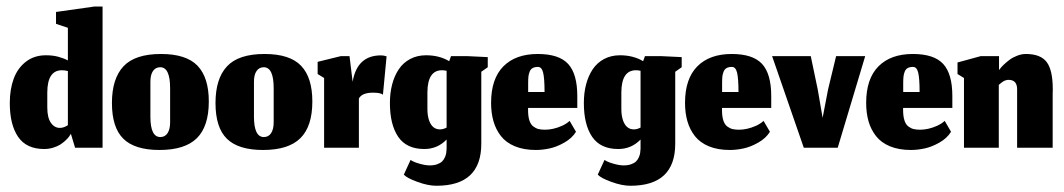

<svg xmlns="http://www.w3.org/2000/svg" viewBox="-20 -457 3293 594"><path d="M212.3 0H297.3V-436.7H271.3L153.3 -420V-383.3L190 -371V-270Q177.7 -276.7 160.7 -281.3Q143.7 -286 122 -286Q85.7 -286 60 -266Q34.3 -246 22.3 -213.2Q10.3 -180.3 10.3 -138.3Q10.3 -71.3 36 -33.7Q61.7 4 116.7 4Q131 4 144 0Q157 -4 165.7 -9.3Q174.3 -14.7 182 -21.8Q189.7 -29 193.2 -33.7Q196.7 -38.3 199.3 -43ZM165.3 -61.3Q148.3 -61.3 137.3 -77.3Q126.3 -93.3 126.3 -124.7V-171.3Q126.7 -239.3 171 -239.7Q179.7 -239.7 190 -237.3V-69.7Q184 -65.7 177.7 -63.5Q171.3 -61.3 165.3 -61.3Z M476 -33Q445.3 -33 445.3 -96V-204.3Q445.3 -225.7 453.3 -237.3Q461.3 -249 475.7 -249Q506.3 -249 506.3 -184V-78.7Q506.3 -57.3 498.5 -45.2Q490.7 -33 476 -33ZM473.3 7Q552.3 7 589.2 -29.7Q626 -66.3 626 -143Q626 -217 591.2 -253.5Q556.3 -290 478 -290Q397.7 -290 362 -251.8Q326.3 -213.7 326.3 -138.3Q326.3 -62.3 361.7 -27.7Q397 7 473.3 7Z M796.3 -33Q765.7 -33 765.7 -96V-204.3Q765.7 -225.7 773.7 -237.3Q781.7 -249 796 -249Q826.7 -249 826.7 -184V-78.7Q826.7 -57.3 818.8 -45.2Q811 -33 796.3 -33ZM793.7 7Q872.7 7 909.5 -29.7Q946.3 -66.3 946.3 -143Q946.3 -217 911.5 -253.5Q876.7 -290 798.3 -290Q718 -290 682.3 -251.8Q646.7 -213.7 646.7 -138.3Q646.7 -62.3 682 -27.7Q717.3 7 793.7 7Z M1090.3 0V-152.3Q1100 -170.3 1134 -170.3Q1157.7 -170.3 1164.7 -164L1176 -282.7Q1167 -285.7 1158.7 -285.7Q1084.7 -285.7 1071 -204L1061.3 -283.3H1034.3L962.7 -265.7V-228L982.7 -215.7V0Z M1330.3 117.7Q1469 117.7 1469 -12.3V-235L1489 -249V-280.3L1426.3 -283.3H1375.3L1369.7 -267.7Q1339.3 -286 1298 -286Q1270.7 -286 1249 -274.5Q1227.3 -263 1213.8 -242.8Q1200.3 -222.7 1193.3 -196.2Q1186.3 -169.7 1186.3 -138.3Q1186.3 -71.3 1212 -33.7Q1237.7 4 1292.7 4Q1333.3 4 1361.7 -25.3V3Q1361.3 10.3 1360.5 16.3Q1359.7 22.3 1356.3 29.8Q1353 37.3 1347.7 42.5Q1342.3 47.7 1332.5 51.2Q1322.7 54.7 1309.3 54.7Q1296 54.7 1277.3 49.3Q1258.7 44 1250.3 37.7L1229.3 83.3Q1239 94 1271.7 105.8Q1304.3 117.7 1330.3 117.7ZM1341 -56.7Q1318 -56.7 1308 -83Q1302.3 -98.3 1302.3 -119.7V-171.3Q1302.7 -239.3 1347 -239.7Q1353.7 -239.7 1361.7 -238V-62.3Q1351 -56.7 1341 -56.7Z M1664.7 -172.3H1614V-200.3Q1614 -212.3 1614.8 -220.2Q1615.7 -228 1618.7 -235.5Q1621.7 -243 1628 -246.5Q1634.3 -250 1644.3 -250Q1656 -250 1660.3 -232.3Q1664.7 -214.7 1664.7 -172.3ZM1638 7Q1658 7 1680 2.3Q1702 -2.3 1725.8 -15.8Q1749.7 -29.3 1762 -49.3L1742.3 -83Q1733 -74.3 1719.2 -68Q1705.3 -61.7 1691.8 -58.7Q1678.3 -55.7 1666.7 -55.7Q1654.7 -55.7 1646.3 -57.7Q1638 -59.7 1630 -65.7Q1622 -71.7 1617.8 -84.3Q1613.7 -97 1613.7 -116.7V-123H1766V-160Q1766 -228.3 1737.7 -259.2Q1709.3 -290 1643.7 -290Q1575.3 -290 1537.3 -251.7Q1499.3 -213.3 1499.3 -138.7Q1499.3 -107.3 1506.7 -81.8Q1514 -56.3 1529.8 -36Q1545.7 -15.7 1573.2 -4.3Q1600.7 7 1638 7Z M1930.3 117.7Q2069 117.7 2069 -12.3V-235L2089 -249V-280.3L2026.3 -283.3H1975.3L1969.7 -267.7Q1939.3 -286 1898 -286Q1870.7 -286 1849 -274.5Q1827.3 -263 1813.8 -242.8Q1800.3 -222.7 1793.3 -196.2Q1786.3 -169.7 1786.3 -138.3Q1786.3 -71.3 1812 -33.7Q1837.7 4 1892.7 4Q1933.3 4 1961.7 -25.3V3Q1961.3 10.3 1960.5 16.3Q1959.7 22.3 1956.3 29.8Q1953 37.3 1947.7 42.5Q1942.3 47.7 1932.5 51.2Q1922.7 54.7 1909.3 54.7Q1896 54.7 1877.3 49.3Q1858.7 44 1850.3 37.7L1829.3 83.3Q1839 94 1871.7 105.8Q1904.3 117.7 1930.3 117.7ZM1941 -56.7Q1918 -56.7 1908 -83Q1902.3 -98.3 1902.3 -119.7V-171.3Q1902.7 -239.3 1947 -239.7Q1953.7 -239.7 1961.7 -238V-62.3Q1951 -56.7 1941 -56.7Z M2264.7 -172.3H2214V-200.3Q2214 -212.3 2214.8 -220.2Q2215.7 -228 2218.7 -235.5Q2221.7 -243 2228 -246.5Q2234.3 -250 2244.3 -250Q2256 -250 2260.3 -232.3Q2264.7 -214.7 2264.7 -172.3ZM2238 7Q2258 7 2280 2.3Q2302 -2.3 2325.8 -15.8Q2349.7 -29.3 2362 -49.3L2342.3 -83Q2333 -74.3 2319.2 -68Q2305.3 -61.7 2291.8 -58.7Q2278.3 -55.7 2266.7 -55.7Q2254.7 -55.7 2246.3 -57.7Q2238 -59.7 2230 -65.7Q2222 -71.7 2217.8 -84.3Q2213.7 -97 2213.7 -116.7V-123H2366V-160Q2366 -228.3 2337.7 -259.2Q2309.3 -290 2243.7 -290Q2175.3 -290 2137.3 -251.7Q2099.3 -213.3 2099.3 -138.7Q2099.3 -107.3 2106.7 -81.8Q2114 -56.3 2129.8 -36Q2145.7 -15.7 2173.2 -4.3Q2200.7 7 2238 7Z M2466.7 0H2571.7L2656.7 -283.3H2566.7L2542 -181L2525 -92.7L2509.7 -181L2488.3 -283.3H2368.7Z M2825 -172.3H2774.3V-200.3Q2774.3 -212.3 2775.2 -220.2Q2776 -228 2779 -235.5Q2782 -243 2788.3 -246.5Q2794.7 -250 2804.7 -250Q2816.3 -250 2820.7 -232.3Q2825 -214.7 2825 -172.3ZM2798.3 7Q2818.3 7 2840.3 2.3Q2862.3 -2.3 2886.2 -15.8Q2910 -29.3 2922.3 -49.3L2902.7 -83Q2893.3 -74.3 2879.5 -68Q2865.7 -61.7 2852.2 -58.7Q2838.7 -55.7 2827 -55.7Q2815 -55.7 2806.7 -57.7Q2798.3 -59.7 2790.3 -65.7Q2782.3 -71.7 2778.2 -84.3Q2774 -97 2774 -116.7V-123H2926.3V-160Q2926.3 -228.3 2898 -259.2Q2869.7 -290 2804 -290Q2735.7 -290 2697.7 -251.7Q2659.7 -213.3 2659.7 -138.7Q2659.7 -107.3 2667 -81.8Q2674.3 -56.3 2690.2 -36Q2706 -15.7 2733.5 -4.3Q2761 7 2798.3 7Z M3070 0V-194.3Q3070.7 -195 3072.5 -196.5Q3074.3 -198 3075.2 -198.7Q3076 -199.3 3077.8 -200.8Q3079.7 -202.3 3080.7 -203Q3081.7 -203.7 3083.3 -204.8Q3085 -206 3086.3 -206.5Q3087.7 -207 3089.5 -207.8Q3091.3 -208.7 3092.8 -209Q3094.3 -209.3 3096.2 -209.7Q3098 -210 3100 -210Q3127.7 -210 3126.7 -178.7V0H3236.7V-169Q3236.7 -171.3 3237 -175.3Q3237 -179.3 3237 -181.3Q3237 -240 3218.2 -265Q3199.3 -290 3153.7 -290Q3140.7 -290 3127.2 -284.8Q3113.7 -279.7 3104 -272.5Q3094.3 -265.3 3086.5 -258Q3078.7 -250.7 3074.7 -245.3L3070.7 -240.3V-283.3H3014L2942.3 -263.7V-228L2962.3 -215.7V0Z"/></svg>

Font: Jomhuria
Style: Regular
Weight: 400
Designer: Arabic design by Kourosh Beigpour, Latin design by Eben Sorkin, engineering by Lasse Fister and Khaled Hosney
Version: Version 1.0010